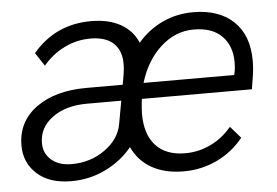

<svg xmlns="http://www.w3.org/2000/svg" viewBox="-43 -567 913 633"><g transform="rotate(-5 413.5 -250.0)"><path d="M799 -334Q799 -304 793 -271L788 -240H424L422 -225Q420 -201 420 -190Q420 -122 454 -85.5Q488 -49 551 -49Q595 -49 635 -68Q675 -87 705 -123L739 -84Q703 -39 651.5 -14.5Q600 10 541 10Q479 10 435.5 -14.5Q392 -39 371 -85Q336 -42 283 -16Q230 10 169 10Q97 10 56 -27Q15 -64 15 -121Q15 -200 78 -246Q141 -292 245 -292H365L371 -326Q374 -344 374 -360Q374 -405 348 -429Q322 -453 272 -453Q227 -453 186 -433Q145 -413 115 -377L86 -421Q161 -510 279 -510Q337 -510 376.5 -488Q416 -466 433 -425Q468 -466 515 -488Q562 -510 617 -510Q702 -510 750.5 -464Q799 -418 799 -334ZM739 -335Q739 -388 707 -420.5Q675 -453 614 -453Q553 -453 504.5 -409Q456 -365 434 -292H734L737 -306Q739 -316 739 -335ZM342 -164 355 -236 356 -240H242Q172 -240 127.5 -207.5Q83 -175 83 -123Q83 -89 108 -67.5Q133 -46 175 -46Q237 -46 285 -80Q333 -114 342 -164Z"/></g></svg>

Font: Sarabun Light
Style: Italic
Weight: 300
Italic angle: -10°
Designer: Suppakit Chalermlarp | Katatrad Co.,Ltd.
Foundry: Cadson Demak Co.,Ltd.
Version: Version 1.000; ttfautohint (v1.6)